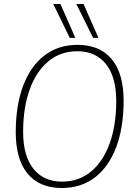

<svg xmlns="http://www.w3.org/2000/svg" viewBox="-20 -934 679 963"><path d="M290 9Q178 9 118.5 -63Q59 -135 59 -271Q59 -405 96 -503.5Q133 -602 202.5 -655.5Q272 -709 369 -709Q481 -709 540.5 -637Q600 -565 600 -429Q600 -295 563 -196.5Q526 -98 456.5 -44.5Q387 9 290 9ZM291 -23Q376 -23 437 -74Q498 -125 530.5 -216Q563 -307 563 -427Q563 -548 511.5 -612.5Q460 -677 368 -677Q283 -677 222 -626Q161 -575 128.5 -484Q96 -393 96 -273Q96 -152 147.5 -87.5Q199 -23 291 -23ZM330 -744 247 -914H283L358 -744ZM447 -744 363 -914H399L474 -744Z"/></svg>

Font: Georama ExtraLight
Style: Italic
Weight: 200
Italic angle: -9°
Designer: Jean-Baptiste Levee
Foundry: Production Type
Version: Version 1.000